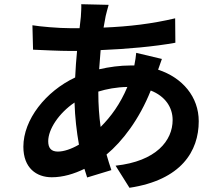

<svg xmlns="http://www.w3.org/2000/svg" viewBox="-20 -828 1040 912"><path d="M749 -548 627 -577C626 -562 622 -537 618 -517H600C551 -517 499 -510 451 -499L458 -590C581 -595 715 -607 813 -625L812 -741C702 -715 594 -702 472 -697L482 -752C486 -767 490 -785 496 -805L366 -808C367 -791 365 -767 364 -748L358 -694H318C257 -694 169 -702 134 -708L137 -592C184 -590 262 -586 314 -586H346C342 -545 339 -503 337 -460C197 -394 91 -260 91 -131C91 -30 153 14 226 14C279 14 332 -2 381 -26L394 15L509 -20C501 -44 493 -69 486 -94C562 -157 642 -262 696 -398C765 -371 800 -318 800 -258C800 -160 722 -62 529 -41L595 64C841 27 924 -110 924 -252C924 -368 847 -459 731 -497ZM585 -415C551 -334 507 -274 458 -225C451 -275 447 -329 447 -390V-393C486 -405 532 -414 585 -415ZM355 -141C319 -120 283 -108 255 -108C223 -108 209 -125 209 -157C209 -214 259 -290 334 -341C336 -272 344 -203 355 -141Z"/></svg>

Font: Noto Sans Mono CJK SC
Style: Bold
Weight: 700
Designer: Ryoko NISHIZUKA 西塚涼子 (kana, bopomofo & ideographs); Paul D. Hunt (Latin, Greek & Cyrillic); Sandoll Communications 산돌커뮤니
Foundry: Adobe
Version: Version 2.004;hotconv 1.0.118;makeotfexe 2.5.65603